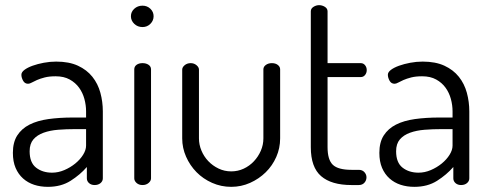

<svg xmlns="http://www.w3.org/2000/svg" viewBox="-20 -718 1900 745"><path d="M198 -479Q248 -479 282.5 -463Q317 -447 338.5 -420Q360 -393 369.5 -358Q379 -323 379 -286V-26Q379 -15 370 -7.5Q361 0 347 0Q334 0 325.5 -7.5Q317 -15 317 -26V-70Q291 -40 254 -16.5Q217 7 166 7Q137 7 112.5 -1Q88 -9 69.5 -25.5Q51 -42 40.5 -66.5Q30 -91 30 -125Q30 -166 47 -192.5Q64 -219 94.5 -234.5Q125 -250 168 -256Q211 -262 263 -262H314V-286Q314 -310 307.5 -334Q301 -358 287 -377.5Q273 -397 250.5 -409.5Q228 -422 196 -422Q171 -422 153.5 -417.5Q136 -413 123.5 -407.5Q111 -402 103 -397.5Q95 -393 89 -393Q76 -393 69.5 -405Q63 -417 63 -428Q63 -438 75 -447Q87 -456 106.5 -463Q126 -470 150 -474.5Q174 -479 198 -479ZM314 -217H272Q237 -217 205.5 -214.5Q174 -212 149 -203Q124 -194 109.5 -177Q95 -160 95 -131Q95 -87 120 -67.5Q145 -48 182 -48Q206 -48 229.5 -58Q253 -68 272 -83.5Q291 -99 302.5 -117.5Q314 -136 314 -153Z M533 -473Q547 -473 556.5 -466.5Q566 -460 566 -449V-26Q566 -16 556.5 -8Q547 0 533 0Q519 0 510 -8Q501 -16 501 -26V-449Q501 -460 510 -466.5Q519 -473 533 -473ZM533 -696Q551 -696 563.5 -684Q576 -672 576 -655Q576 -638 563.5 -625.5Q551 -613 533 -613Q514 -613 501 -625.5Q488 -638 488 -655Q488 -672 501 -684Q514 -696 533 -696Z M877 7Q838 7 803 -8.5Q768 -24 742.5 -50Q717 -76 702 -110Q687 -144 687 -181V-448Q687 -457 696.5 -465Q706 -473 720 -473Q733 -473 742.5 -465Q752 -457 752 -448V-181Q752 -157 761.5 -134Q771 -111 788 -93Q805 -75 828 -64Q851 -53 877 -53Q903 -53 925.5 -63.5Q948 -74 965 -92Q982 -110 992 -133Q1002 -156 1002 -181V-449Q1002 -459 1011.5 -466Q1021 -473 1035 -473Q1049 -473 1058 -466Q1067 -459 1067 -449V-181Q1067 -143 1052 -109Q1037 -75 1011 -49.5Q985 -24 950.5 -8.5Q916 7 877 7Z M1251 -147Q1251 -98 1271.5 -78.5Q1292 -59 1344 -59H1372Q1386 -59 1394 -50Q1402 -41 1402 -30Q1402 -18 1394 -9Q1386 0 1372 0H1344Q1266 0 1226 -34.5Q1186 -69 1186 -147V-674Q1186 -685 1196.5 -691.5Q1207 -698 1218 -698Q1230 -698 1240.5 -691.5Q1251 -685 1251 -674V-473H1380Q1390 -473 1396.5 -465Q1403 -457 1403 -446Q1403 -435 1396.5 -427Q1390 -419 1380 -419H1251Z M1620 -479Q1670 -479 1704.5 -463Q1739 -447 1760.5 -420Q1782 -393 1791.5 -358Q1801 -323 1801 -286V-26Q1801 -15 1792 -7.5Q1783 0 1769 0Q1756 0 1747.5 -7.5Q1739 -15 1739 -26V-70Q1713 -40 1676 -16.5Q1639 7 1588 7Q1559 7 1534.5 -1Q1510 -9 1491.5 -25.5Q1473 -42 1462.5 -66.5Q1452 -91 1452 -125Q1452 -166 1469 -192.5Q1486 -219 1516.5 -234.5Q1547 -250 1590 -256Q1633 -262 1685 -262H1736V-286Q1736 -310 1729.5 -334Q1723 -358 1709 -377.5Q1695 -397 1672.5 -409.5Q1650 -422 1618 -422Q1593 -422 1575.5 -417.5Q1558 -413 1545.5 -407.5Q1533 -402 1525 -397.5Q1517 -393 1511 -393Q1498 -393 1491.5 -405Q1485 -417 1485 -428Q1485 -438 1497 -447Q1509 -456 1528.5 -463Q1548 -470 1572 -474.5Q1596 -479 1620 -479ZM1736 -217H1694Q1659 -217 1627.5 -214.5Q1596 -212 1571 -203Q1546 -194 1531.5 -177Q1517 -160 1517 -131Q1517 -87 1542 -67.5Q1567 -48 1604 -48Q1628 -48 1651.5 -58Q1675 -68 1694 -83.5Q1713 -99 1724.5 -117.5Q1736 -136 1736 -153Z"/></svg>

Font: AkaAcidDosis
Style: Regular
Weight: 400
Designer: Edgar Tolentino, Pablo Impallari, Igino Marini, Aka-Acid
Foundry: Edgar Tolentino, Pablo Impallari, Igino Marini, Cyberella
Version: Version 1.007